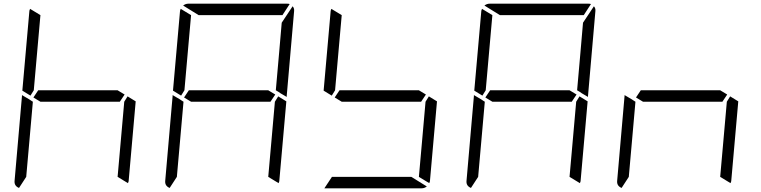

<svg xmlns="http://www.w3.org/2000/svg" viewBox="-20 -1020 4120 1040"><path d="M181 -735 163 -531 145 -502 101 -529 139 -959Q139 -964 143 -972L199 -938ZM671 -498 715 -471 677 -41Q677 -36 673 -28L617 -62L635 -265L653 -469ZM629 -469H405H199L161 -492L187 -531H411H617L655 -508ZM83 -2Q56 -13 59 -41L99 -500V-505L138 -482L150 -474L158 -469L140 -265L122 -62Z M997 -735 979 -531 961 -502 917 -529 955 -959Q955 -964 959 -972L1015 -938ZM1487 -498 1531 -471 1493 -41Q1493 -36 1489 -28L1433 -62L1451 -265L1469 -469ZM1573 -959 1533 -500V-495L1499 -515L1489 -522L1474 -531L1492 -735L1506 -897L1565 -986Q1575 -975 1573 -959ZM1445 -469H1221H1015L977 -492L1003 -531H1227H1433L1471 -508ZM1056 -938 972 -990Q985 -1000 1000 -1000H1268H1536Q1545 -1000 1549 -998L1510 -938H1262ZM899 -2Q872 -13 875 -41L915 -500V-505L954 -482L966 -474L974 -469L956 -265L938 -62Z M1813 -735 1795 -531 1777 -502 1733 -529 1771 -959Q1771 -964 1775 -972L1831 -938ZM2303 -498 2347 -471 2309 -41Q2309 -36 2305 -28L2249 -62L2267 -265L2285 -469ZM2261 -469H2037H1831L1793 -492L1819 -531H2043H2249L2287 -508ZM2208 -62 2292 -10Q2279 0 2264 0H1996H1737L1778 -62H2002Z M2629 -735 2611 -531 2593 -502 2549 -529 2587 -959Q2587 -964 2591 -972L2647 -938ZM3119 -498 3163 -471 3125 -41Q3125 -36 3121 -28L3065 -62L3083 -265L3101 -469ZM3205 -959 3165 -500V-495L3131 -515L3121 -522L3106 -531L3124 -735L3138 -897L3197 -986Q3207 -975 3205 -959ZM3077 -469H2853H2647L2609 -492L2635 -531H2859H3065L3103 -508ZM2688 -938 2604 -990Q2617 -1000 2632 -1000H2900H3168Q3177 -1000 3181 -998L3142 -938H2894ZM2531 -2Q2504 -13 2507 -41L2547 -500V-505L2586 -482L2598 -474L2606 -469L2588 -265L2570 -62Z M3935 -498 3979 -471 3941 -41Q3941 -36 3937 -28L3881 -62L3899 -265L3917 -469ZM3893 -469H3669H3463L3425 -492L3451 -531H3675H3881L3919 -508ZM3347 -2Q3320 -13 3323 -41L3363 -500V-505L3402 -482L3414 -474L3422 -469L3404 -265L3386 -62Z"/></svg>

Font: DSEG7 Modern
Style: Light Italic
Weight: 300
Italic angle: -5°
Designer: Keshikan(Twitter:@keshinomi_88pro)
Version: Version 0.46